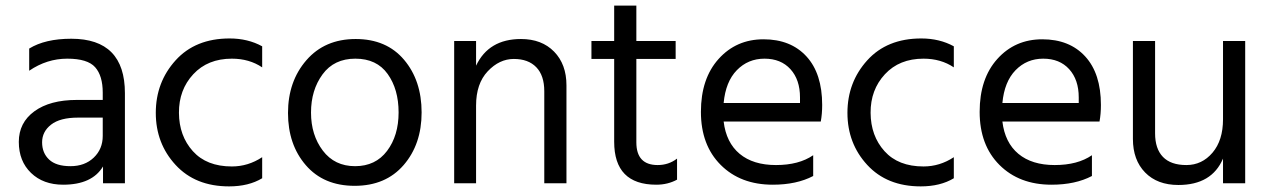

<svg xmlns="http://www.w3.org/2000/svg" viewBox="-20 -653 4529 684"><path d="M205 5Q134 5 90.5 -37Q47 -79 47 -147.5Q47 -216 102.5 -256.5Q158 -297 254 -297H346V-323Q346 -383 319 -413.5Q292 -444 219.5 -444Q147 -444 84 -401V-480Q141 -515 234 -515Q425 -515 425 -321V0H347V-60Q308 5 205 5ZM346 -169V-234H258Q194 -234 162 -209Q130 -184 130 -146Q130 -108 155 -84.5Q180 -61 231 -61Q282 -61 314 -91.5Q346 -122 346 -169Z M796 11Q676 11 605.5 -65.5Q535 -142 535 -251Q535 -360 605.5 -438Q676 -516 798 -516Q863 -516 914 -488V-413Q868 -444 806 -444Q720 -444 668.5 -388.5Q617 -333 617.5 -251Q618 -169 667 -114.5Q716 -60 806 -60Q864 -60 914 -93V-18Q866 11 796 11Z M1246 -444Q1170 -444 1129 -388Q1088 -332 1088 -252Q1088 -172 1130 -116.5Q1172 -61 1245 -61Q1318 -61 1359 -115.5Q1400 -170 1400 -252.5Q1400 -335 1361 -389.5Q1322 -444 1246 -444ZM1247 -514Q1357 -514 1419.5 -440Q1482 -366 1482 -252.5Q1482 -139 1418 -65Q1354 9 1243.5 9Q1133 9 1069.5 -64.5Q1006 -138 1006 -250.5Q1006 -363 1071.5 -438.5Q1137 -514 1247 -514Z M1998 0H1919V-328Q1919 -384 1890.5 -413.5Q1862 -443 1810.5 -443Q1759 -443 1717.5 -399Q1676 -355 1676 -277V0H1598V-507H1676V-419Q1721 -514 1836 -514Q1910 -514 1954 -469Q1998 -424 1998 -349Z M2318 5Q2168 5 2168 -148V-443H2087V-507H2168V-633H2247V-507H2387V-443H2247V-146Q2247 -65 2323 -65Q2362 -65 2392 -88V-13Q2359 5 2318 5Z M2558 -286H2830V-306Q2830 -369 2796 -406.5Q2762 -444 2703.5 -444Q2645 -444 2605 -403Q2565 -362 2558 -286ZM2733 5Q2618 5 2547.5 -65.5Q2477 -136 2477 -254.5Q2477 -373 2540 -443Q2603 -513 2700 -513Q2797 -513 2853 -452Q2909 -391 2909 -279Q2909 -247 2904 -220H2558Q2567 -145 2615 -105Q2663 -65 2744.5 -65Q2826 -65 2877 -100V-26Q2818 5 2733 5Z M3260 11Q3140 11 3069.5 -65.5Q2999 -142 2999 -251Q2999 -360 3069.5 -438Q3140 -516 3262 -516Q3327 -516 3378 -488V-413Q3332 -444 3270 -444Q3184 -444 3132.5 -388.5Q3081 -333 3081.5 -251Q3082 -169 3131 -114.5Q3180 -60 3270 -60Q3328 -60 3378 -93V-18Q3330 11 3260 11Z M3551 -286H3823V-306Q3823 -369 3789 -406.5Q3755 -444 3696.5 -444Q3638 -444 3598 -403Q3558 -362 3551 -286ZM3726 5Q3611 5 3540.5 -65.5Q3470 -136 3470 -254.5Q3470 -373 3533 -443Q3596 -513 3693 -513Q3790 -513 3846 -452Q3902 -391 3902 -279Q3902 -247 3897 -220H3551Q3560 -145 3608 -105Q3656 -65 3737.5 -65Q3819 -65 3870 -100V-26Q3811 5 3726 5Z M4416 0H4337V-88Q4297 6 4178 6Q4103 6 4059.5 -38.5Q4016 -83 4016 -158V-507H4095V-178Q4095 -123 4123 -94Q4151 -65 4206.5 -65Q4262 -65 4299.5 -109Q4337 -153 4337 -228V-507H4416Z"/></svg>

Font: Hind Vadodara
Style: Regular
Weight: 400
Designer: Hitesh Malaviya
Foundry: Indian Type Foundry
Version: Version 0.702;PS 1.0;hotconv 1.0.81;makeotf.lib2.5.63406